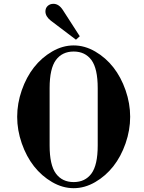

<svg xmlns="http://www.w3.org/2000/svg" viewBox="-20 -968 752 1006"><path d="M94 -217Q70 -286 70 -356Q70 -426 94 -495Q118 -564 158 -615Q198 -666 253 -698Q308 -730 366 -730Q424 -730 479 -698Q534 -666 574 -615Q614 -564 638 -495Q662 -426 662 -356Q662 -286 638 -217Q614 -148 574 -97Q534 -46 479 -14Q424 18 366 18Q308 18 253 -14Q198 -46 158 -97Q118 -148 94 -217ZM240 -206Q240 -103 273 -58.5Q306 -14 366 -14Q426 -14 459 -58.5Q492 -103 492 -206V-506Q492 -609 459 -653.5Q426 -698 366 -698Q306 -698 273 -653.5Q240 -609 240 -506ZM218 -908Q218 -926 230 -937Q242 -948 260 -948Q288 -948 309 -916L398 -778L378 -760L246 -860Q218 -882 218 -908Z"/></svg>

Font: Old Standard TT
Style: Bold
Weight: 700
Designer: Alexey Kryukov <alexios@thessalonica.org.ru>
Version: Version 2.2